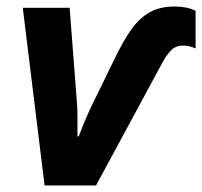

<svg xmlns="http://www.w3.org/2000/svg" viewBox="-20 -570 621 590"><path d="M117 0 50 -546H194L216 -260Q218 -240 218 -209.5Q218 -179 218 -151H222Q231 -176 244 -206Q257 -236 267 -256L334 -393Q359 -445 383.5 -479.5Q408 -514 439.5 -532Q471 -550 517 -550Q554 -550 581 -537V-421Q562 -430 542 -430Q520 -430 505.5 -415Q491 -400 482 -383L275 0Z"/></svg>

Font: Noto IKEA Latin
Style: Bold Italic
Weight: 700
Italic angle: -12°
Designer: Monotype Design Team
Foundry: Monotype Imaging Inc.
Version: Version 1.0